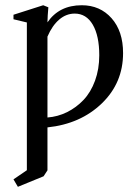

<svg xmlns="http://www.w3.org/2000/svg" viewBox="-20 -473 522 729"><path d="M47.9 236.3 31.2 208 82 173.3V-387.7L31.2 -399.9V-417L144 -453.1L163.6 -445.3Q160.6 -412.6 160.2 -388.2Q204.6 -453.1 290.5 -453.1Q359.9 -453.1 403.6 -403.8Q447.3 -354.5 447.3 -271.5Q447.3 -158.2 366.5 -80.3Q285.6 -2.4 160.2 10.7V173.8L145.5 196.3ZM263.7 -421.4Q231.4 -421.4 204.8 -398.7Q178.2 -376 160.2 -334V-26.9Q199.2 -29.8 234.4 -47.1Q269.5 -64.5 297.1 -93.5Q324.7 -122.6 340.8 -166.5Q356.9 -210.4 356.9 -263.2Q356.9 -336.9 332.3 -379.2Q307.6 -421.4 263.7 -421.4Z"/></svg>

Font: Elstob 10pt
Style: Regular
Weight: 400
Designer: Peter S. Baker
Version: Version 1.015